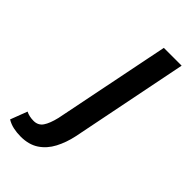

<svg xmlns="http://www.w3.org/2000/svg" viewBox="-345 -551 816 816"><g transform="rotate(45 63.5 -142.5)"><path d="M-42 206Q-65 206 -86 201.5Q-107 197 -125 186L-96 110Q-76 120 -50 120Q-23 120 -8.5 99Q6 78 16 36L122 -491H229L123 39Q113 86 93 124Q73 162 40 184Q7 206 -42 206Z"/></g></svg>

Font: Source Sans 3 Semibold
Style: Italic
Weight: 600
Italic angle: -11°
Designer: Paul D. Hunt
Foundry: Adobe
Version: Version 3.052;hotconv 1.1.0;makeotfexe 2.6.0